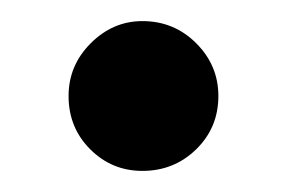

<svg xmlns="http://www.w3.org/2000/svg" viewBox="-20 -156 271 182"><path d="M115 6Q86 6 65.5 -14.5Q45 -35 45 -65Q45 -94 66 -115Q87 -136 115 -136Q145 -136 166 -115Q187 -94 187 -65Q187 -35 166 -14.5Q145 6 115 6Z"/></svg>

Font: Lil Grotesk Bold
Style: Regular
Weight: 700
Designer: Bastien Sozeau
Foundry: NBR — Bastien Sozeau
Version: Version 4.002; ttfautohint (v1.8.4.7-5d5b)